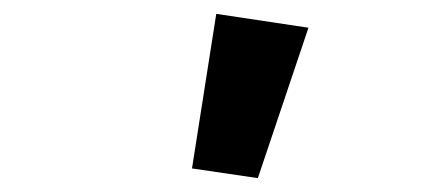

<svg xmlns="http://www.w3.org/2000/svg" viewBox="-20 -836 640 277"><path d="M257 -593 292 -816 425 -796 352 -579Z"/></svg>

Font: iA Writer Quattro V
Style: Regular
Weight: 400
Designer: Mike Abbink, Paul van der Laan, Pieter van Rosmalen, Oliver Reichenstein
Foundry: Information Architects Inc.
Version: Version 2.000